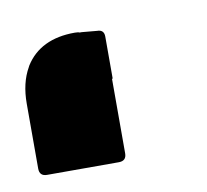

<svg xmlns="http://www.w3.org/2000/svg" viewBox="-38 -864 295 274"><g transform="rotate(-10 109.0 -726.5)"><path d="M95 -822 117 -820Q127 -820 127 -810V-749H126V-641Q126 -630 115 -630H11Q0 -630 0 -641V-735Q0 -765 12 -786L13 -788Q35 -823 85 -823Q90 -823 92 -822Z"/></g></svg>

Font: Punc
Style: Bold
Weight: 400
Designer: The Kinetic
Foundry: The Kinetic
Version: Version 1.000;PS 001.001;hotconv 1.0.56